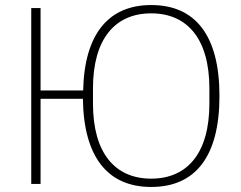

<svg xmlns="http://www.w3.org/2000/svg" viewBox="-20 -730 958 762"><path d="M580 12C408 12 312 -106 309 -338H141V0H104V-698H141V-371H310C315 -598 413 -710 580 -710C755 -710 851 -590 851 -349C851 -108 755 12 580 12ZM580 -21C724 -21 811 -123 811 -319V-379C811 -575 724 -677 580 -677C436 -677 349 -575 349 -379V-319C349 -123 436 -21 580 -21Z"/></svg>

Font: Plexus Sans ExtraLight
Style: Regular
Weight: 250
Version: Version 2.001;PS 002.001;hotconv 1.0.70;makeotf.lib2.5.58329